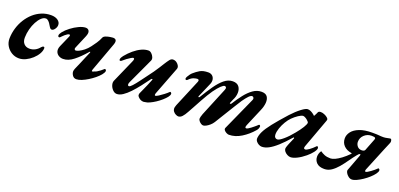

<svg xmlns="http://www.w3.org/2000/svg" viewBox="0 -1045 3451 1662"><g transform="rotate(20 1725.5 -214.0)"><path d="M144.9 14.2Q108.1 14.2 77.5 -4.2Q46.9 -22.7 28.5 -53.5Q10.1 -84.4 10.9 -122Q11.9 -170.3 25.8 -216.2Q39.6 -262.2 64.3 -301.5Q89 -340.8 122.2 -370.3Q155.3 -399.7 195.9 -416.3Q236.5 -432.9 281.7 -432.9Q320.2 -432.9 344.1 -416Q367.9 -399.1 367.9 -373Q367.9 -353.7 354.7 -335.1Q341.5 -316.6 327.2 -316.6Q319.2 -316.6 313.3 -322.8Q307.4 -329 296.7 -347.2Q287.4 -364.7 274.7 -377.5Q262 -390.3 249.1 -390.3Q227.6 -390.3 207.3 -371.1Q187.1 -352 170.3 -320.5Q153.5 -289 143.6 -250.9Q133.7 -212.8 132.9 -174.3Q132.1 -137.2 151.3 -116.6Q170.4 -95.9 203.1 -95.9Q230.1 -95.9 253.7 -108.4Q277.2 -120.9 293.7 -142.2Q298.2 -147.6 303.4 -151Q308.5 -154.4 312.9 -154.4Q322.5 -154.4 322.5 -143Q322.5 -118.6 306.7 -91.2Q291 -63.7 264.5 -39.6Q238.1 -15.6 206.9 -0.7Q175.7 14.2 144.9 14.2Z M674.4 14Q651.2 14 638.6 -4.3Q626 -22.7 626 -41.1Q626 -46.1 627.6 -52.5Q629.1 -58.9 632.6 -67.4Q649.2 -104.3 660.7 -131.9Q672.1 -159.5 683.1 -185.3Q694.2 -211 707.3 -241.7Q709.8 -247.8 707.1 -249.9Q704.4 -251.9 700.2 -246.8Q649.8 -187.8 601.7 -149.9Q553.7 -111.9 506 -111.9Q482.7 -111.9 464 -123.7Q445.2 -135.6 438.9 -157.2Q432.7 -178.8 445 -207.4L488.6 -306.7Q493.4 -316.2 493.6 -323.1Q493.9 -330 486.7 -330Q479.3 -330 469.4 -324.1Q459.5 -318.3 449.1 -309.2Q438.7 -300.2 428.8 -289.8Q424.8 -285.6 420.4 -281.1Q416 -276.5 411.6 -276.5Q399.8 -276.5 399.8 -290.1Q399.8 -296.6 403.9 -305Q407.9 -313.5 415.9 -323.7Q436 -349.5 469.4 -374.9Q502.7 -400.4 538.4 -417Q574.1 -433.6 600.4 -433.6Q622.8 -433.6 631.8 -415.6Q640.8 -397.6 625.7 -362.3L575.1 -242.6Q569.7 -232.1 573.4 -224.9Q577.2 -217.7 584.7 -217.7Q595.1 -217.7 614.4 -227Q633.8 -236.4 657 -254.6Q680.1 -272.8 700.2 -299.2Q715.3 -318.5 733.7 -346Q752 -373.4 763.3 -401.5Q768.1 -413.1 787.2 -420.2Q806.3 -427.2 825.6 -430Q844.9 -432.9 851.1 -432.9Q873.6 -432.9 879.9 -419.7Q886.2 -406.5 876.8 -380L779.4 -113.9Q774.8 -100.3 778.3 -97Q780.4 -96.2 783.8 -96.7Q787.2 -97.2 790.7 -98.7Q794.1 -100.2 797.2 -101.8Q800.3 -103.3 801.8 -104.1Q807.7 -104.2 820.9 -112Q834.1 -119.8 849.4 -131.3Q864.7 -142.8 875.3 -153.4Q879.4 -155.9 880.2 -154.3Q885.1 -153.6 888.2 -148.7Q891.2 -143.9 890.8 -138.6Q887.9 -122.9 871.6 -103.1Q855.3 -83.4 830.2 -62.8Q805.1 -42.2 777 -25Q748.9 -7.7 722 3.2Q695.1 14 674.4 14Z M1046.7 14Q1026.7 14 1009.5 -3.3Q992.2 -20.6 985 -43.8Q977.8 -67.1 985.7 -85.7L1079.2 -297.7Q1086.2 -313.1 1085.4 -321Q1084.5 -328.9 1076.5 -328.9Q1070.7 -328.9 1055.1 -319.7Q1039.5 -310.4 1023.3 -298.4Q1007.2 -286.4 998.7 -278.4Q986.1 -265.7 977.7 -265.9Q969.3 -266.1 969.3 -274.8Q969.3 -284.5 974.6 -294.1Q979.9 -303.6 987.1 -313Q1016.2 -348.6 1048.7 -375.7Q1081.3 -402.8 1114.5 -418.2Q1147.8 -433.6 1179 -433.6Q1193 -433.6 1206.9 -420.7Q1220.8 -407.8 1227.6 -390.5Q1234.5 -373.1 1228 -358.8Q1209 -317 1181 -257.3Q1153.1 -197.5 1118.2 -122.1Q1110.8 -107 1112.1 -96.2Q1113.4 -85.3 1123.4 -85.3Q1133.4 -85.3 1152.5 -106.4Q1171.7 -127.5 1196.4 -160.7Q1221.1 -193.8 1246.6 -228.1Q1265.8 -252.3 1283.6 -278.2Q1301.5 -304.1 1317.3 -328.8Q1333 -353.5 1344.3 -371.8Q1360.8 -398.2 1374.3 -415.5Q1387.9 -432.9 1404.5 -432.9Q1423.7 -432.9 1438.7 -421.9Q1453.7 -411 1460.9 -396.1Q1468.1 -381.1 1462.6 -366.9L1363.3 -108.1Q1360.2 -99.8 1360.4 -92.7Q1360.6 -85.5 1366.3 -85.5Q1374.4 -85.5 1394.6 -98.3Q1414.8 -111.1 1437.2 -128.4Q1459.6 -145.6 1472.9 -159Q1475.6 -161.6 1476.8 -161.6Q1482.2 -161.6 1486 -157.1Q1489.9 -152.5 1489.9 -146.9Q1489.9 -134.2 1476.2 -116.6Q1462.4 -99.1 1440.4 -79.7Q1418.4 -60.3 1393 -43.5Q1367.5 -26.8 1343.5 -15.8Q1319.5 -4.7 1301.4 -3.6Q1287.3 0.7 1273 -3.1Q1258.6 -6.8 1247.8 -15.7Q1236.9 -24.5 1231.1 -33.6Q1228.8 -37.7 1228.6 -45.2Q1228.3 -52.8 1231.8 -60.9Q1240.1 -79.4 1250.4 -101.9Q1260.6 -124.4 1271.9 -150.2Q1283.2 -175.9 1293.9 -203.8Q1297.3 -212.5 1292.1 -213.1Q1286.9 -213.7 1281.9 -206.9Q1252.9 -167.1 1222.3 -127.9Q1191.7 -88.7 1161.4 -56.7Q1131.1 -24.7 1102 -5.3Q1072.9 14 1046.7 14Z M1613.6 14.5Q1604.5 14.5 1590.7 7.9Q1576.8 1.3 1566.9 -11.5Q1557.1 -24.2 1557.1 -41.7Q1557.9 -46.7 1559.9 -54.6Q1561.9 -62.6 1565.3 -71.7L1671.2 -325Q1675.4 -335.5 1672.5 -341.7Q1669.5 -347.8 1659.2 -347.8Q1649.1 -347.8 1627.7 -341.6Q1606.2 -335.4 1581.4 -310Q1577.4 -305.2 1569.6 -305.7Q1561.9 -306.2 1561.5 -314.8Q1561.5 -322.5 1568 -334.4Q1574.5 -346.4 1583.9 -358.8Q1593.4 -371.3 1600.6 -377.1Q1625.8 -399.8 1653.9 -416.2Q1682 -432.7 1729.2 -432.9Q1752.2 -432.9 1766.9 -420.2Q1781.6 -407.5 1784.9 -386.4Q1788.1 -365.4 1777.6 -342L1720.6 -210.4Q1717.6 -203.4 1722.9 -202.4Q1728.3 -201.4 1732.1 -208Q1769.3 -269.9 1804.7 -320.8Q1840.1 -371.7 1877.1 -402.3Q1914 -432.9 1955.8 -432.9Q1994.5 -432.9 2012.4 -410Q2030.4 -387.1 2029.3 -352.5Q2028.3 -317.8 2009.9 -283.4L1996 -250.5Q1992.2 -243.5 1999.2 -242.5Q2006.1 -241.5 2010 -248.2Q2040.5 -297.5 2073.2 -339.3Q2105.9 -381.1 2142.3 -407Q2178.6 -432.9 2220.5 -432.9Q2259.1 -432.9 2274.1 -410.6Q2289.1 -388.4 2286.3 -353.8Q2283.4 -319.2 2266.9 -281.8L2198.1 -119.6Q2185.6 -89.4 2201.5 -89.4Q2207.8 -89.4 2218.6 -95.4Q2229.5 -101.5 2241.6 -110.8Q2253.8 -120 2264.3 -128.9Q2274.9 -137.7 2280.5 -142.5Q2285.6 -147.6 2291 -152.5Q2296.5 -157.4 2299.9 -157.4Q2302.9 -157.4 2306.2 -153.7Q2309.6 -150 2309.6 -145.1Q2308.7 -134.7 2304.8 -125Q2300.9 -115.2 2292.4 -105.9Q2248.7 -54.9 2193 -20.5Q2137.2 14 2079.5 14Q2070.7 14 2057.3 7.5Q2043.9 1 2035.3 -10Q2026.7 -21 2032.3 -32.8L2168 -334.3Q2176 -350.2 2170.8 -359.8Q2165.6 -369.4 2157 -369.5Q2143.5 -369.7 2125.5 -351Q2107.5 -332.3 2083.5 -297.8Q2065.3 -269.8 2040 -228.9Q2014.7 -188.1 1986.4 -141.7Q1958.1 -95.3 1929.1 -48.5Q1917.8 -30.4 1901.2 -16Q1884.5 -1.5 1868.8 6.5Q1853.1 14.5 1842.7 14.5Q1833.6 14.5 1822.2 7.2Q1810.8 -0.2 1802.6 -10.7Q1794.3 -21.2 1794.3 -30.5Q1794.3 -36.3 1797.1 -48.2Q1800 -60.1 1805.9 -75.8L1913.6 -337.3Q1921 -353.7 1916.9 -362.2Q1912.9 -370.7 1903.5 -370.9Q1891.6 -371.3 1869.9 -350.7Q1848.2 -330.2 1818.5 -289.2Q1804 -268.6 1787.3 -241Q1770.5 -213.3 1753.3 -181.8Q1736.1 -150.3 1718.2 -117.4Q1700.3 -84.5 1682.9 -53.4Q1665.1 -20.2 1648.6 -2.8Q1632.2 14.5 1613.6 14.5Z M2382.6 14Q2369 14 2354.5 6.3Q2340.1 -1.5 2330.5 -13.5Q2321 -25.6 2321 -36.6Q2321 -66.8 2338.8 -103.7Q2356.7 -140.5 2398 -193Q2439.4 -245.5 2509.3 -323.2Q2552.7 -370.2 2590.8 -399Q2628.9 -427.9 2647.3 -427.9Q2674 -427.9 2706.5 -401.6Q2713.1 -394.2 2714.1 -393.7Q2715 -393.1 2716 -393.1Q2718 -393.1 2718.7 -393.8Q2719.4 -394.5 2722 -399.9Q2729.5 -414.1 2732.5 -420.3Q2735.5 -426.6 2737.4 -431.6Q2742.6 -443.2 2761.7 -443.2Q2777.2 -443.2 2794.4 -436.1Q2811.6 -429 2823.7 -419.1Q2835.8 -409.2 2835.8 -400.1Q2835.8 -394.3 2833.7 -389.8L2734 -118.3Q2725.1 -92.5 2744.5 -92.5Q2756 -92.5 2779.8 -109.6Q2803.7 -126.6 2827.6 -151.6Q2830.4 -154.5 2830.9 -154.7Q2831.3 -155 2832.5 -155Q2837.3 -155 2840.9 -150.5Q2844.4 -145.9 2844.4 -139.1Q2844.4 -124.7 2825.5 -100.1Q2806.6 -75.5 2776.8 -50.7Q2740.6 -20.6 2705.6 -3.3Q2670.5 14 2647.3 14Q2632.4 14 2616.7 5.5Q2600.9 -2.9 2590.7 -15.6Q2580.5 -28.3 2580.5 -40.6Q2580.5 -47.5 2585.7 -63.6Q2587.5 -69.3 2591.4 -79.2Q2595.3 -89 2600.1 -100.6Q2604.9 -112.2 2610.4 -124.2Q2615.9 -136.2 2620.4 -147.3Q2623 -152.5 2619.6 -155.1Q2616.2 -157.8 2613.5 -154.9Q2562.3 -95.9 2520.5 -58.4Q2478.6 -20.8 2445.2 -3.4Q2411.8 14 2382.6 14ZM2487.8 -91.6Q2504.9 -91.6 2541.8 -123.2Q2578.8 -154.8 2617.4 -202.6Q2649.6 -241.7 2668.4 -272.5Q2687.1 -303.4 2687.1 -316.4Q2687.1 -325.3 2666.7 -342Q2657.4 -349.5 2647.1 -354.5Q2636.9 -359.6 2630.2 -359.6Q2614.7 -359.6 2587.7 -341.6Q2560.7 -323.6 2537.2 -300.2Q2516.5 -279.7 2498.4 -249.1Q2480.2 -218.5 2469.1 -186.1Q2458 -153.6 2458 -127.3Q2458 -110.6 2466 -101.1Q2474 -91.6 2487.8 -91.6Z M3211.4 14Q3194.9 14 3179.4 1.9Q3163.9 -10.2 3155.4 -25.9Q3146.9 -41.6 3150.9 -52.4L3206.7 -201Q3208.9 -206.5 3209.5 -211.6Q3210 -216.8 3206.7 -216.8Q3199.1 -216.8 3195 -212.9Q3191 -209.1 3182.4 -199.2Q3156.1 -167 3130.7 -130.6Q3105.2 -94.2 3078.3 -62.3Q3051.3 -30.5 3021.2 -10.2Q2991.1 10 2956.2 10Q2909.4 10 2885.8 -13.1Q2862.2 -36.1 2862.4 -71.3Q2862.4 -84.8 2867 -99.1Q2871.5 -113.5 2880.4 -125.8Q2898.5 -112.6 2920.8 -103.5Q2943 -94.4 2976.2 -94.4Q2993 -94.4 3017 -105.4Q3041 -116.4 3070.4 -138.2Q3099.7 -160 3131.4 -191.9Q3135.3 -195.7 3134.5 -197.8Q3133.8 -199.9 3128.3 -200.7Q3084.7 -208.2 3059.3 -234.8Q3033.8 -261.5 3033.8 -300.9Q3033.8 -333.1 3056 -362.2Q3078.1 -391.2 3124.1 -409.5Q3170 -427.9 3241.1 -427.9Q3266.5 -427.9 3280.8 -427.4Q3295.1 -426.9 3304 -425.9Q3312.8 -424.9 3321.7 -424.4Q3330.5 -423.9 3343.6 -423.9Q3360.1 -423.9 3380.7 -428.8Q3401.2 -433.7 3405 -433.7Q3413.3 -433.7 3416.1 -425.8Q3419 -417.9 3419 -407.8Q3419 -401.4 3411.1 -384.3Q3403.2 -367.3 3388.3 -330.3L3298.5 -111Q3295.3 -102.5 3295.7 -96.1Q3296.2 -89.6 3301.9 -89.6Q3308.2 -89.6 3319.5 -96.2Q3330.9 -102.7 3344.8 -112.8Q3358.7 -122.8 3371.3 -133.4Q3383.8 -144 3392.8 -152.9Q3395.8 -155.9 3396.8 -155.9Q3402.2 -155.9 3406 -151.4Q3409.9 -146.8 3409.9 -141.2Q3409.9 -127.1 3395.3 -107.4Q3380.8 -87.7 3357.5 -66.6Q3334.2 -45.5 3307.1 -27.3Q3280 -9.1 3254.6 2.4Q3229.3 14 3211.4 14ZM3206.7 -253Q3216.3 -253 3224.5 -256.5Q3232.7 -260 3235.5 -266.6L3278.7 -377.2Q3284 -389.4 3277.5 -395.1Q3270.9 -400.7 3244.7 -400.7Q3207 -400.7 3178.7 -375Q3150.5 -349.3 3150.5 -310.9Q3150.5 -289.4 3165.1 -271.2Q3179.7 -253 3206.7 -253Z"/></g></svg>

Font: EB Garamond
Style: Italic
Weight: 400
Italic angle: -17.2°
Designer: Georg Duffner and Octavio Pardo
Foundry: Georg Duffner
Version: Version 1.001